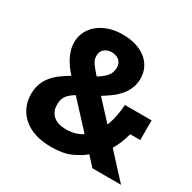

<svg xmlns="http://www.w3.org/2000/svg" viewBox="-160 -869 1040 1040"><g transform="rotate(30 360.5 -349.0)"><path d="M487 -57Q454 -30 407 -9Q360 12 287 12Q229 12 185 -2.5Q141 -17 111 -43.5Q81 -70 65.5 -105.5Q50 -141 50 -183Q50 -219 60.5 -247Q71 -275 89.5 -298Q108 -321 134 -340Q160 -359 190 -377Q175 -393 161 -412Q147 -431 136 -452Q125 -473 118.5 -496Q112 -519 112 -543Q112 -577 126.5 -607.5Q141 -638 168.5 -661Q196 -684 234.5 -697Q273 -710 321 -710Q364 -710 400.5 -699.5Q437 -689 464 -668.5Q491 -648 506.5 -618Q522 -588 522 -550Q522 -517 511 -490Q500 -463 481 -440.5Q462 -418 436.5 -399Q411 -380 383 -363L491 -246Q504 -278 511 -314Q518 -350 520 -385H687V-262H624Q607 -198 579 -151L718 0H539ZM317 -597Q290 -597 271.5 -582Q253 -567 253 -540V-536Q253 -516 266 -496.5Q279 -477 310 -442Q345 -463 363 -484.5Q381 -506 381 -536V-540Q381 -567 362.5 -582Q344 -597 317 -597ZM309 -111Q368 -111 410 -139L263 -298Q229 -278 215 -257Q201 -236 201 -209V-199Q201 -161 228 -136Q255 -111 309 -111Z"/></g></svg>

Font: IBM Plex Sans Thai
Style: Bold
Weight: 700
Designer: Mike Abbink, Paul van der Laan, Pieter van Rosmalen, Ben Mitchell, Mark Frömberg
Foundry: Bold Monday
Version: Version 1.2